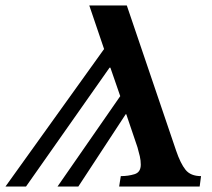

<svg xmlns="http://www.w3.org/2000/svg" viewBox="-46 -681 774 701"><path d="M683 0H389L395 -38Q422 -38 445 -45Q468 -52 468 -80Q468 -95 464.5 -110.5Q461 -126 456 -143L415 -264H413L240 0H164L393 -330L357 -434H354L49 0H-26L334 -502L280 -661H417L597 -131Q613 -84 631.5 -61Q650 -38 688 -38Z"/></svg>

Font: STIX Two Text SemiBold
Style: Italic
Weight: 600
Italic angle: -12°
Designer: Ross Mills, John Hudson & Paul Hanslow, Tiro Typeworks Ltd; with prior portions MicroPress Inc. and Coen Hoffman, Elsevi
Foundry: Tiro Typeworks Ltd
Version: Version 2.13 b171